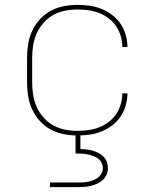

<svg xmlns="http://www.w3.org/2000/svg" viewBox="-20 -548 640 788"><path d="M298 8Q269 8 241 2.5Q213 -3 188 -16.5Q163 -30 143.5 -51.5Q124 -73 112 -99Q100 -125 95.5 -153.5Q91 -182 91 -210V-310Q91 -338 95.5 -366.5Q100 -395 112 -421Q124 -447 143.5 -468.5Q163 -490 188 -503.5Q213 -517 241 -522.5Q269 -528 298 -528Q323 -528 348 -524.5Q373 -521 396.5 -511.5Q420 -502 440.5 -486.5Q461 -471 475 -450Q489 -429 496 -404.5Q503 -380 503 -355H482Q482 -378 475.5 -400Q469 -422 456.5 -440.5Q444 -459 425.5 -473Q407 -487 386 -495Q365 -503 342.5 -506Q320 -509 298 -509Q272 -509 246.5 -504Q221 -499 198.5 -486.5Q176 -474 158.5 -454Q141 -434 130.5 -410.5Q120 -387 116 -361.5Q112 -336 112 -310V-210Q112 -184 116 -158.5Q120 -133 130.5 -109.5Q141 -86 158.5 -66Q176 -46 198.5 -33.5Q221 -21 246.5 -16Q272 -11 298 -11Q320 -11 342.5 -14Q365 -17 386 -25Q407 -33 425.5 -47Q444 -61 456.5 -79.5Q469 -98 475.5 -120Q482 -142 482 -165H503Q503 -140 496 -115.5Q489 -91 475 -70Q461 -49 440.5 -33.5Q420 -18 396.5 -8.5Q373 1 348 4.5Q323 8 298 8ZM185 220V201H300Q311 201 322 200.5Q333 200 343.5 197.5Q354 195 364.5 191Q375 187 383.5 180Q392 173 397 163Q402 153 402 142Q402 131 397 120.5Q392 110 383.5 103.5Q375 97 364.5 93Q354 89 343.5 86.5Q333 84 322 83Q311 82 300 82H290V-11H310V64Q323 64 336 65.5Q349 67 361 70.5Q373 74 384.5 80Q396 86 405 95Q414 104 418.5 116.5Q423 129 423 142Q423 155 417.5 168Q412 181 402 190.5Q392 200 379.5 205.5Q367 211 354 214.5Q341 218 327.5 219Q314 220 300 220Z"/></svg>

Font: Iosevka Aile Thin
Style: Regular
Weight: 100
Designer: Belleve Invis
Foundry: Belleve Invis
Version: Version 31.1.0; ttfautohint (v1.8.4)